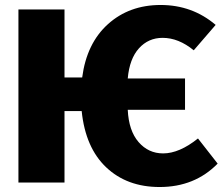

<svg xmlns="http://www.w3.org/2000/svg" viewBox="-20 -733 898 771"><path d="M775 -177 854 -76Q762 18 621 18Q490 18 406.5 -61Q323 -140 308 -287H239V0H54V-695H239V-422H310Q328 -559 413.5 -636Q499 -713 625 -713Q752 -713 846 -633L758 -531Q697 -581 633 -581Q576 -581 538 -539Q500 -497 493 -418H723V-292H493Q497 -208 536.5 -162.5Q576 -117 635 -117Q700 -117 775 -177Z"/></svg>

Font: FiraGO ExtraBold
Style: Regular
Weight: 800
Designer: bBox Type
Foundry: bBox Type GmbH
Version: Version 1.001;PS 001.001;hotconv 1.0.88;makeotf.lib2.5.64775